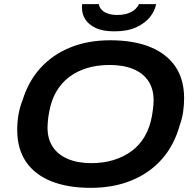

<svg xmlns="http://www.w3.org/2000/svg" viewBox="-20 -893 940 925"><path d="M417 12Q306 12 226.5 -20Q147 -52 105 -114Q63 -176 63 -267Q63 -307 69.5 -343Q76 -379 89 -411Q117 -502 175.5 -566Q234 -630 319 -664.5Q404 -699 511 -699Q623 -699 702.5 -667Q782 -635 824.5 -573Q867 -511 867 -420Q867 -385 862 -352.5Q857 -320 846 -290Q820 -195 761 -127.5Q702 -60 614.5 -24Q527 12 417 12ZM420 -107Q478 -107 527 -122Q576 -137 614.5 -165.5Q653 -194 677.5 -236.5Q702 -279 712 -334Q714 -349 716 -360.5Q718 -372 718.5 -380.5Q719 -389 719.5 -396Q720 -403 720 -410Q720 -465 694.5 -503Q669 -541 621.5 -560.5Q574 -580 508 -580Q450 -580 401 -565.5Q352 -551 314 -522.5Q276 -494 251.5 -452Q227 -410 217 -354Q214 -339 212.5 -327.5Q211 -316 210.5 -307.5Q210 -299 209.5 -292Q209 -285 209 -278Q209 -223 234.5 -185Q260 -147 307.5 -127Q355 -107 420 -107ZM531 -742Q475 -742 440.5 -758.5Q406 -775 390.5 -800.5Q375 -826 375 -854Q375 -859 375 -863.5Q375 -868 376 -873H457Q457 -869 458 -865Q459 -861 461 -858Q466 -848 476 -840Q486 -832 503 -826.5Q520 -821 544 -821Q577 -821 599 -829.5Q621 -838 633.5 -850.5Q646 -863 649 -873H732Q727 -842 703.5 -812Q680 -782 637.5 -762Q595 -742 531 -742Z"/></svg>

Font: Archivo SemiExpanded SemiBold
Style: Italic
Weight: 600
Width: 6
Italic angle: -10°
Designer: Hector Gatti
Foundry: Omnibus-Type
Version: Version 2.001